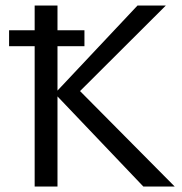

<svg xmlns="http://www.w3.org/2000/svg" viewBox="-20 -678 662 698"><path d="M501 0 179 -338 480 -658H583L247 -323L254 -364L615 0ZM106 0V-658H189V0ZM13 -510V-568H287V-510Z"/></svg>

Font: Ysabeau Office Medium
Style: Regular
Weight: 500
Designer: Christian Thalmann (Catharsis Fonts)
Version: Version 2.001;gftools[0.9.30]; featfreeze: tnum,lnum,ss02